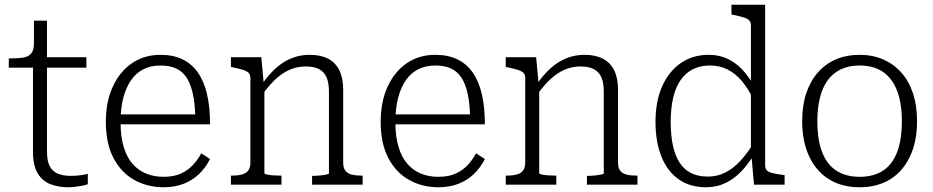

<svg xmlns="http://www.w3.org/2000/svg" viewBox="-20 -778 3930 809"><path d="M17 -493V-532H29Q60 -532 81 -536Q102 -540 112.5 -554Q123 -568 123 -595L162 -537H344V-493ZM178 -138Q178 -99 190 -77Q202 -55 224.5 -46Q247 -37 278 -37Q302 -37 322 -40Q342 -43 350 -46V-2Q340 2 326.5 4.5Q313 7 297.5 9Q282 11 267 11Q227 11 193.5 -1.5Q160 -14 139.5 -46.5Q119 -79 119 -138V-522L123 -530V-691H178Z M488 -263Q488 -202 501.5 -158Q515 -114 539.5 -86.5Q564 -59 597 -46Q630 -33 669 -33Q713 -33 743 -47Q773 -61 793.5 -83.5Q814 -106 828 -132L865 -108Q847 -72 819 -45Q791 -18 753.5 -3.5Q716 11 669 11Q601 11 545.5 -20Q490 -51 458 -112.5Q426 -174 426 -264Q426 -350 455.5 -413.5Q485 -477 536.5 -512Q588 -547 656 -547Q709 -547 748 -528.5Q787 -510 813 -473.5Q839 -437 852 -382.5Q865 -328 865 -254H470V-296H822L803 -279Q802 -340 792.5 -383Q783 -426 765.5 -452Q748 -478 721 -490Q694 -502 656 -502Q617 -502 586 -487Q555 -472 533.5 -442Q512 -412 500 -367.5Q488 -323 488 -263Z M953 0V-38H957Q981 -38 998.5 -42.5Q1016 -47 1025.5 -59Q1035 -71 1035 -93V-449Q1035 -464 1027 -471.5Q1019 -479 1003 -484Q987 -489 962 -494L953 -496V-537H1081L1092 -419L1094 -415V-48Q1094 -45 1105.5 -42.5Q1117 -40 1133 -39Q1149 -38 1162 -38H1166V0ZM1508 0H1295V-37H1298Q1311 -37 1327 -38.5Q1343 -40 1354.5 -42.5Q1366 -45 1366 -47V-392Q1366 -428 1356.5 -451Q1347 -474 1325.5 -486Q1304 -498 1267 -498Q1233 -498 1201.5 -484.5Q1170 -471 1141.5 -444.5Q1113 -418 1086 -380L1083 -421Q1111 -463 1142.5 -491Q1174 -519 1209.5 -533Q1245 -547 1284 -547Q1331 -547 1362 -531Q1393 -515 1409.5 -482.5Q1426 -450 1426 -401V-93Q1426 -71 1435 -59Q1444 -47 1461.5 -42.5Q1479 -38 1503 -38H1508Z M1646 -263Q1646 -202 1659.5 -158Q1673 -114 1697.5 -86.5Q1722 -59 1755 -46Q1788 -33 1827 -33Q1871 -33 1901 -47Q1931 -61 1951.5 -83.5Q1972 -106 1986 -132L2023 -108Q2005 -72 1977 -45Q1949 -18 1911.5 -3.5Q1874 11 1827 11Q1759 11 1703.5 -20Q1648 -51 1616 -112.5Q1584 -174 1584 -264Q1584 -350 1613.5 -413.5Q1643 -477 1694.5 -512Q1746 -547 1814 -547Q1867 -547 1906 -528.5Q1945 -510 1971 -473.5Q1997 -437 2010 -382.5Q2023 -328 2023 -254H1628V-296H1980L1961 -279Q1960 -340 1950.5 -383Q1941 -426 1923.5 -452Q1906 -478 1879 -490Q1852 -502 1814 -502Q1775 -502 1744 -487Q1713 -472 1691.5 -442Q1670 -412 1658 -367.5Q1646 -323 1646 -263Z M2111 0V-38H2115Q2139 -38 2156.5 -42.5Q2174 -47 2183.5 -59Q2193 -71 2193 -93V-449Q2193 -464 2185 -471.5Q2177 -479 2161 -484Q2145 -489 2120 -494L2111 -496V-537H2239L2250 -419L2252 -415V-48Q2252 -45 2263.5 -42.5Q2275 -40 2291 -39Q2307 -38 2320 -38H2324V0ZM2666 0H2453V-37H2456Q2469 -37 2485 -38.5Q2501 -40 2512.5 -42.5Q2524 -45 2524 -47V-392Q2524 -428 2514.5 -451Q2505 -474 2483.5 -486Q2462 -498 2425 -498Q2391 -498 2359.5 -484.5Q2328 -471 2299.5 -444.5Q2271 -418 2244 -380L2241 -421Q2269 -463 2300.5 -491Q2332 -519 2367.5 -533Q2403 -547 2442 -547Q2489 -547 2520 -531Q2551 -515 2567.5 -482.5Q2584 -450 2584 -401V-93Q2584 -71 2593 -59Q2602 -47 2619.5 -42.5Q2637 -38 2661 -38H2666Z M3204 -81Q3204 -59 3224.5 -52Q3245 -45 3280 -41L3286 -40V0H3157L3146 -126L3144 -129V-670Q3144 -685 3136.5 -692.5Q3129 -700 3112.5 -705Q3096 -710 3071 -715L3062 -717V-758H3204ZM2966 -547Q3009 -547 3043 -531.5Q3077 -516 3105.5 -487Q3134 -458 3157 -415L3152 -364Q3131 -407 3104.5 -438Q3078 -469 3045 -485.5Q3012 -502 2971 -502Q2931 -502 2900 -486.5Q2869 -471 2848 -441Q2827 -411 2816.5 -366.5Q2806 -322 2806 -264Q2806 -207 2815.5 -164Q2825 -121 2844 -92Q2863 -63 2892.5 -48.5Q2922 -34 2962 -34Q3002 -34 3035 -50.5Q3068 -67 3097 -97.5Q3126 -128 3152 -170L3155 -123Q3128 -80 3097.5 -50Q3067 -20 3032 -4.5Q2997 11 2955 11Q2887 11 2839.5 -22.5Q2792 -56 2767 -118Q2742 -180 2742 -264Q2742 -350 2769.5 -413Q2797 -476 2847.5 -511.5Q2898 -547 2966 -547Z M3844 -268Q3844 -181 3814 -118Q3784 -55 3730 -22Q3676 11 3602 11Q3528 11 3474 -22Q3420 -55 3390 -118Q3360 -181 3360 -268Q3360 -333 3377 -384.5Q3394 -436 3426 -472.5Q3458 -509 3502.5 -528Q3547 -547 3602 -547Q3657 -547 3701.5 -527.5Q3746 -508 3778 -472Q3810 -436 3827 -384.5Q3844 -333 3844 -268ZM3424 -268Q3424 -189 3444 -137Q3464 -85 3504 -59Q3544 -33 3602 -33Q3661 -33 3700.5 -59Q3740 -85 3760 -137Q3780 -189 3780 -268Q3780 -343 3760 -395.5Q3740 -448 3700.5 -475Q3661 -502 3602 -502Q3544 -502 3504 -475Q3464 -448 3444 -395.5Q3424 -343 3424 -268Z"/></svg>

Font: Roboto Serif SemiCondensed ExtraLight
Style: Regular
Weight: 250
Width: 4
Designer: Greg Gazdowicz
Foundry: Commercial Type
Version: Version 1.007